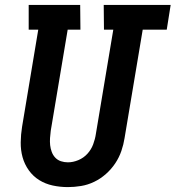

<svg xmlns="http://www.w3.org/2000/svg" viewBox="-20 -755 716 783"><path d="M257 8Q225 8 195 1.5Q165 -5 140 -20.5Q115 -36 97.5 -60.5Q80 -85 72 -114Q64 -143 64.5 -175Q65 -207 70 -238L136 -634H97V-735H307L308 -634H256L187 -222Q185 -207 184 -192Q183 -177 184.5 -163Q186 -149 191 -135.5Q196 -122 205.5 -112Q215 -102 228.5 -97.5Q242 -93 257 -93Q278 -93 299.5 -102Q321 -111 336.5 -128Q352 -145 360 -166.5Q368 -188 371 -209L442 -634H404L403 -735H676L660 -634H562L488 -192Q484 -166 475 -139.5Q466 -113 450 -89Q434 -65 412 -45.5Q390 -26 364 -13.5Q338 -1 310.5 3.5Q283 8 257 8Z"/></svg>

Font: Iosevka HT Extended
Style: Bold Italic
Weight: 700
Width: 7
Italic angle: -9°
Monospace: yes
Designer: Belleve Invis
Foundry: Belleve Invis
Version: Version 32.3.0; ttfautohint (v1.8.4)